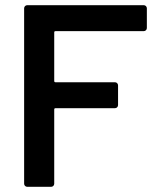

<svg xmlns="http://www.w3.org/2000/svg" viewBox="-20 -720 608 740"><path d="M534 -600H194Q189 -600 189 -595V-408Q189 -403 194 -403H423Q428 -403 431.5 -399.5Q435 -396 435 -391V-315Q435 -310 431.5 -306.5Q428 -303 423 -303H194Q189 -303 189 -298V-12Q189 -7 185.5 -3.5Q182 0 177 0H85Q80 0 76.5 -3.5Q73 -7 73 -12V-688Q73 -693 76.5 -696.5Q80 -700 85 -700H534Q539 -700 542.5 -696.5Q546 -693 546 -688V-612Q546 -607 542.5 -603.5Q539 -600 534 -600Z"/></svg>

Font: Barlow SemiBold
Style: Regular
Weight: 600
Designer: Jeremy Tribby
Foundry: Tribby Type
Version: Version 1.422